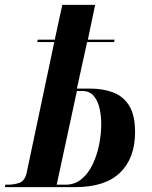

<svg xmlns="http://www.w3.org/2000/svg" viewBox="-43 -769 624 789"><path d="M-23 0 -21 -10H-12Q17 -10 38.5 -18.5Q60 -27 67 -61L180 -596H110L112 -606H182L213 -749H348L318 -606H428L426 -596H315L273 -405H326Q381 -405 422.5 -389Q464 -373 488 -334.5Q512 -296 512 -226Q512 -119 450.5 -59.5Q389 0 266 0ZM226 -10Q264 -10 291.5 -32.5Q319 -55 337 -92Q355 -129 364 -173Q373 -217 373 -260Q373 -291 366.5 -322Q360 -353 343 -374Q326 -395 295 -395H273L190 -10Z"/></svg>

Font: Noto Serif Display ExtraCondensed
Style: Bold Italic
Weight: 700
Width: 2
Italic angle: -12°
Designer: Monotype Design Team
Foundry: Monotype Imaging Inc.
Version: Version 2.009